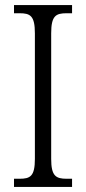

<svg xmlns="http://www.w3.org/2000/svg" viewBox="-20 -734 338 754"><path d="M35 0H263V-32H242C199 -32 181 -43 181 -110V-603C181 -672 199 -682 242 -682H263V-714H35V-682H57C99 -682 117 -672 117 -603V-110C117 -42 99 -32 57 -32H35Z"/></svg>

Font: Noto Serif Thai Condensed Light
Style: Regular
Weight: 300
Width: 3
Designer: Monotype Design Team
Foundry: Monotype Imaging Inc.
Version: Version 2.002